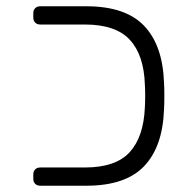

<svg xmlns="http://www.w3.org/2000/svg" viewBox="-20 -591 603 611"><path d="M86 -22V-36Q86 -46 92 -52Q98 -58 108 -58H250Q348 -58 392.5 -106.5Q437 -155 441 -249Q442 -264 442 -286Q442 -307 441 -322Q438 -416 393 -464.5Q348 -513 250 -513H108Q98 -513 92 -519Q86 -525 86 -535V-549Q86 -559 92 -565Q98 -571 108 -571H255Q379 -571 438.5 -509Q498 -447 502 -327Q503 -312 503 -286Q503 -259 502 -244Q498 -124 438.5 -62Q379 0 255 0H108Q98 0 92 -6Q86 -12 86 -22Z"/></svg>

Font: Hezaedrus Light
Style: Regular
Weight: 300
Designer: Hubert & Fischer
Foundry: Hubert & Fischer
Version: Version 1.10;September 3, 2019;FontCreator 11.5.0.2425 64-bi